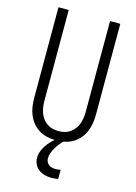

<svg xmlns="http://www.w3.org/2000/svg" viewBox="-140 -808 780 1104"><g transform="rotate(15 250.0 -256.0)"><path d="M250 8Q224 8 198.5 2.5Q173 -3 150.5 -16Q128 -29 111 -49.5Q94 -70 84 -93.5Q74 -117 70 -143Q66 -169 66 -195V-735H127V-195Q127 -177 129.5 -159Q132 -141 138 -124Q144 -107 155 -92Q166 -77 181 -66.5Q196 -56 214 -51.5Q232 -47 250 -47Q268 -47 286 -51.5Q304 -56 319 -66.5Q334 -77 345 -92Q356 -107 362 -124Q368 -141 370.5 -159Q373 -177 373 -195V-735H434V-195Q434 -169 430 -143Q426 -117 416 -93.5Q406 -70 389 -49.5Q372 -29 349.5 -16Q327 -3 301.5 2.5Q276 8 250 8ZM280 223Q260 223 240.5 218Q221 213 205 201.5Q189 190 180 171.5Q171 153 171 133Q171 113 178 94Q185 75 196 58.5Q207 42 221 27.5Q235 13 251 1L263 -8H298V0Q285 11 274 25Q263 39 254 54Q245 69 238.5 85.5Q232 102 232 120Q232 130 236.5 140Q241 150 249.5 156.5Q258 163 268.5 165.5Q279 168 290 168Q297 168 305 167Q313 166 320 164V219Q310 221 300 222Q290 223 280 223Z"/></g></svg>

Font: Iosevka Curly Light
Style: Regular
Weight: 300
Monospace: yes
Designer: Belleve Invis
Foundry: Belleve Invis
Version: Version 22.1.2; ttfautohint (v1.8.4)